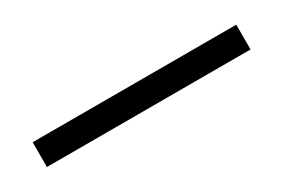

<svg xmlns="http://www.w3.org/2000/svg" viewBox="-5 -152 552 374"><g transform="rotate(-30 271.0 35.0)"><path d="M42 62.5V6.8H500V62.5Z"/></g></svg>

Font: Bpmf Zihi Only R
Style: R
Weight: 400
Foundry: But Ko
Version: Version 1.320